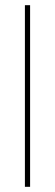

<svg xmlns="http://www.w3.org/2000/svg" viewBox="-20 -720 212 740"><path d="M76 0V-700H96V0Z"/></svg>

Font: DM Sans 20pt Thin
Style: Regular
Weight: 250
Version: Version 4.004;gftools[0.9.30]